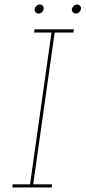

<svg xmlns="http://www.w3.org/2000/svg" viewBox="-20 -830 379 850"><path d="M36 -14 35 0H209L210 -14H127L222 -686H305L307 -700H133L131 -686H208L113 -14ZM298 -790Q297 -782 302.5 -776Q308 -770 316 -770Q324 -770 330.5 -776Q337 -782 338 -790Q340 -798 334.5 -804Q329 -810 321 -810Q313 -810 306.5 -804Q300 -798 298 -790ZM133 -790Q132 -782 137.5 -776Q143 -770 151 -770Q159 -770 165.5 -776Q172 -782 173 -790Q175 -798 169.5 -804Q164 -810 156 -810Q148 -810 141.5 -804Q135 -798 133 -790Z"/></svg>

Font: Josefin Slab Thin
Style: Italic
Weight: 100
Italic angle: -12°
Designer: Santiago Orozco
Foundry: Typemade
Version: Version 2.000